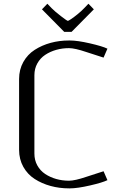

<svg xmlns="http://www.w3.org/2000/svg" viewBox="-20 -1011 665 1041"><path d="M368.2 -838.4H328.1L207.5 -960.4L236.8 -990.7L259.8 -966.8Q275.4 -950.7 309.3 -924.3Q343.3 -897.9 348.1 -897.9Q351.1 -897.9 365.7 -907.7Q380.4 -917.5 401.1 -934.3Q421.9 -951.2 436.5 -966.8L459.5 -990.7L488.8 -960.4ZM83.5 -198.7V-582.5Q83.5 -633.8 106.4 -674.8Q129.4 -715.8 168.2 -740.7Q207 -765.6 254.4 -778.6Q301.8 -791.5 354 -791.5H358.4Q399.9 -791.5 467.8 -775.9Q535.6 -760.3 562.5 -747.1L541.5 -698.7L447.8 -729Q385.7 -750 354 -750Q317.9 -750 284.9 -740.7Q252 -731.4 225.1 -713.6Q198.2 -695.8 182.4 -667.2Q166.5 -638.7 166.5 -603V-178.2Q166.5 -142.6 182.4 -114Q198.2 -85.4 225.1 -67.6Q252 -49.8 284.9 -40.5Q317.9 -31.2 354 -31.2Q385.7 -31.2 447.8 -52.2L541.5 -82.5L562.5 -34.2Q535.6 -21 467.8 -5.4Q399.9 10.3 358.4 10.3H354Q301.8 10.3 254.4 -2.7Q207 -15.6 168.2 -40.5Q129.4 -65.4 106.4 -106.4Q83.5 -147.5 83.5 -198.7Z"/></svg>

Font: Resagnicto
Style: Regular
Weight: 500
Version: Version 0.9991